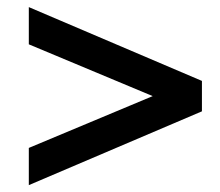

<svg xmlns="http://www.w3.org/2000/svg" viewBox="-20 -654 631 551"><path d="M62.7 -229.5 418.2 -378.2 62.7 -526.8V-633.6L559.5 -421.8V-334.5L62.7 -122.7Z"/></svg>

Font: Spartan MB
Style: Bold
Weight: 700
Designer: Matt Bailey, Mirko Velimirovic
Foundry: Matt Bailey
Version: Version 1.005